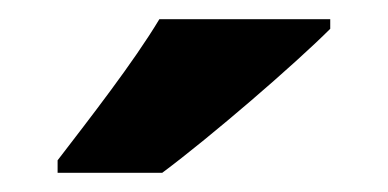

<svg xmlns="http://www.w3.org/2000/svg" viewBox="-20 -786 404 200"><path d="M324 -756V-766H146C119 -721 73 -662 40 -619V-606H149C200 -644 287 -719 324 -756Z"/></svg>

Font: Noto Sans Gujarati UI SemiCondensed ExtraBold
Style: Regular
Weight: 800
Width: 4
Designer: Jelle Bosma - Monotype Design Team, Universal Thirst
Foundry: Monotype Imaging Inc.
Version: Version 2.106